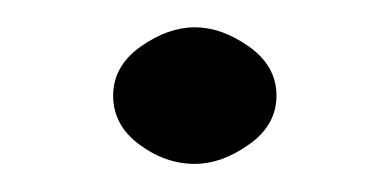

<svg xmlns="http://www.w3.org/2000/svg" viewBox="-20 -98 284 140"><path d="M122.1 21.5C135.1 21.5 148.3 16.8 161.6 7.3C175 -2.1 181.6 -14 181.6 -28.3C181.6 -42.6 175 -54.5 161.6 -64C148.3 -73.4 135.1 -78.1 122.1 -78.1C109 -78.1 95.9 -73.4 82.5 -64C69.2 -54.5 62.5 -42.6 62.5 -28.3C62.5 -14 68.8 -2.1 81.5 7.3C94.2 16.8 107.7 21.5 122.1 21.5Z"/></svg>

Font: Jura
Style: DemiBold
Weight: 600
Version: Version 2.5.1